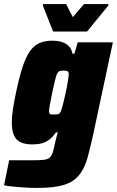

<svg xmlns="http://www.w3.org/2000/svg" viewBox="-47 -718 575 944"><path d="M132 206Q104 206 74 204Q44 202 17.5 199.5Q-9 197 -27 193L-2 70Q18 70 36.5 70Q55 70 74.5 70Q94 70 113 70Q147 70 166.5 68Q186 66 196 58Q206 50 212 32Q218 14 224 -17Q227 -32 231 -45Q235 -58 237 -67H228Q213 -45 196 -32Q179 -19 159 -13.5Q139 -8 113 -8Q78 -8 55.5 -18Q33 -28 22 -52Q11 -76 11 -116Q11 -144 16.5 -180.5Q22 -217 32 -264Q48 -341 64.5 -390.5Q81 -440 101 -467.5Q121 -495 147.5 -506.5Q174 -518 210 -518Q233 -518 253.5 -512.5Q274 -507 289.5 -493Q305 -479 309 -454H319L335 -510H508L411 -56Q398 2 386.5 46Q375 90 357.5 120.5Q340 151 312.5 170Q285 189 241 197.5Q197 206 132 206ZM220 -155Q230 -155 236.5 -156Q243 -157 247.5 -162.5Q252 -168 255 -179Q258 -187 262.5 -204.5Q267 -222 272 -244.5Q277 -267 281.5 -289Q286 -311 288.5 -328.5Q291 -346 291 -352Q291 -365 284.5 -368Q278 -371 266 -371Q253 -371 246 -368.5Q239 -366 234 -356.5Q229 -347 224 -325Q219 -303 210 -263Q203 -228 198.5 -204Q194 -180 194 -172Q194 -164 196.5 -160Q199 -156 205 -155.5Q211 -155 220 -155ZM214 -563 164 -690 165 -698H278L311 -634L366 -698H487L485 -690L381 -563Z"/></svg>

Font: Saira SemiCondensed Black
Style: Italic
Weight: 900
Width: 4
Italic angle: -12°
Designer: Hector Gatti with collaboration of the Omnibus-Type team
Foundry: Omnibus-Type
Version: Version 1.101